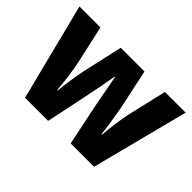

<svg xmlns="http://www.w3.org/2000/svg" viewBox="-103 -786 1023 1023"><g transform="rotate(45 409.0 -274.5)"><path d="M444 -231 492 0H668L809 -549H653L602 -330C591 -279 580 -198 577 -151H573C569 -196 556 -274 548 -319L499 -549H320L269 -321C261 -283 247 -198 244 -151H240C236 -202 226 -283 215 -334L167 -549H9L148 0H322L370 -229C380 -276 399 -376 406 -417H409C416 -378 435 -279 444 -231Z"/></g></svg>

Font: Noto Sans Myanmar SemiCondensed ExtraBold
Style: Regular
Weight: 800
Width: 4
Designer: Monotype Design Team
Foundry: Monotype Imaging Inc.
Version: Version 2.107